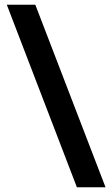

<svg xmlns="http://www.w3.org/2000/svg" viewBox="-20 -731 466 812"><path d="M129.4 -710.9 426.3 61H305.2L8.8 -710.9Z"/></svg>

Font: Heebo Medium
Style: Regular
Weight: 500
Designer: Oded Ezer
Foundry: Meir Sadan
Version: Version 2.001; ttfautohint (v1.5.14-ce02) -l 8 -r 50 -G 200 